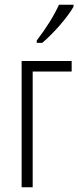

<svg xmlns="http://www.w3.org/2000/svg" viewBox="-20 -786 329 806"><path d="M134.3 -606V-616.2Q195.8 -696.3 227.5 -766.1H288.6V-757.8Q270.5 -725.6 230.5 -679.2Q191.4 -634.8 157.2 -606ZM280.8 -529.8V-485.8H117.2V0H70.8V-529.8Z"/></svg>

Font: Germano
Style: Regular
Weight: 300
Width: 3
Foundry: Ascender Corporation
Version: Version 1.10; ttfautohint (v1.5)